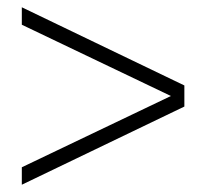

<svg xmlns="http://www.w3.org/2000/svg" viewBox="-20 -555 567 528"><path d="M40 -47V-95L450 -291L40 -487V-535L487 -320V-262Z"/></svg>

Font: Geist ExtLt
Style: Regular
Weight: 400
Designer: Basement.studio, Andrés Briganti, Mateo Zaragoza
Foundry: Basement.studio, Vercel, Andrés Briganti, Guido Ferreyra, Mateo Zaragoza
Version: Version 1.401